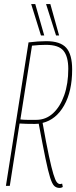

<svg xmlns="http://www.w3.org/2000/svg" viewBox="-20 -912 374 942"><path d="M9 0 120 -704Q167 -710 207 -710Q276 -710 305 -677.5Q334 -645 334 -571Q334 -464 294.5 -394.5Q255 -325 189 -309Q207 -207 220 -147Q233 -87 242 -57.5Q251 -28 258.5 -18.5Q266 -9 275 -9Q276 -9 278.5 -9.5Q281 -10 285 -11L288 5Q286 7 281.5 8.5Q277 10 272 10Q257 10 246.5 0.5Q236 -9 226 -40.5Q216 -72 203 -135Q190 -198 170 -305Q160 -304 151 -304H150Q127 -304 109 -304.5Q91 -305 76 -306L28 0ZM158 -324Q205 -324 240 -356Q275 -388 295 -444.5Q315 -501 315 -574Q315 -634 291.5 -663Q268 -692 205 -692Q187 -692 172 -691Q157 -690 137 -688L80 -326Q96 -324 114.5 -324Q133 -324 158 -324ZM181 -738 133 -892H153L197 -738ZM255 -738 206 -892H227L270 -738Z"/></svg>

Font: Georama Condensed Thin
Style: Italic
Weight: 100
Width: 3
Italic angle: -9°
Designer: Jean-Baptiste Levee
Foundry: Production Type
Version: Version 1.000